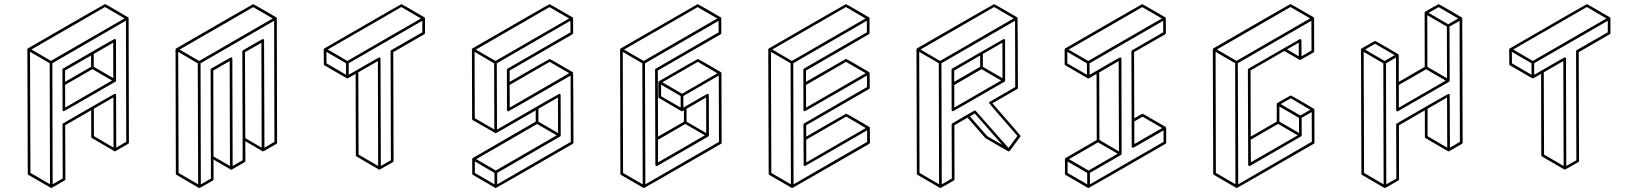

<svg xmlns="http://www.w3.org/2000/svg" viewBox="-20 -854 8097 949"><path d="M295.4 -304.2Q293.9 -304.2 292.5 -305.2Q289.1 -307.1 289.1 -311L288.6 -509.8Q288.6 -513.2 291.5 -515.1Q543.9 -661.6 546.4 -661.6Q552.2 -661.6 553.2 -654.8L553.7 -455.6Q553.2 -452.1 550.3 -450.2Q297.4 -304.2 295.4 -304.2ZM301.8 -449.7 430.2 -523.9V-579.6L301.8 -505.9ZM302.2 -322.3 533.7 -456.1 437 -512.2 301.8 -434.6ZM540 -467.8 539.6 -643.1 443.4 -587.4V-523.9ZM233.9 75.2 231.4 74.7Q231.4 74.2 231 74.2L120.1 10.3Q117.2 8.3 117.2 4.4L115.2 -609.9Q115.7 -613.3 118.7 -615.2Q497.1 -834 499 -834Q501 -834 557.1 -801.3L613.3 -768.1L614.3 -767.6L615.7 -764.2L617.2 -149.4Q617.2 -145.5 614.3 -143.6L549.8 -106.4H546.4L434.6 -171.4Q431.2 -173.3 431.2 -177.2L430.7 -309.1L302.2 -234.9L303.2 32.2Q303.2 35.6 299.8 37.6Q235.4 75.2 233.9 75.2ZM227.1 56.6 225.6 -541.5 128.4 -598.1 130.4 0.5ZM231.9 -553.2 595.7 -763.2 499 -819.3 135.3 -609.4ZM541 -124.5 540.5 -372.6 443.8 -316.4 444.3 -181.2ZM240.2 56.6 290 28.3 289.1 -238.8Q289.1 -242.7 292.5 -244.6Q545.4 -390.6 547.4 -390.6Q553.7 -390.6 553.7 -383.8L554.7 -124.5L604 -153.3L602.5 -752L238.8 -541.5Z M966.3 75.2Q963.9 75.2 963.9 74.7H962.9L852.5 10.3Q849.6 8.3 849.1 4.9L847.7 -609.4Q848.1 -612.8 851.1 -614.7Q1229.5 -833.5 1231.4 -833.5Q1232.9 -833.5 1289.6 -800.8L1345.7 -768.1V-767.6H1346.2V-767.1H1346.7L1347.2 -766.1L1348.1 -763.2L1349.6 -148.9Q1349.6 -145 1346.7 -143.1Q1282.7 -106.4 1282 -106.2Q1281.2 -106 1280.3 -106L1277.8 -106.4L1192.4 -156.2L1192.9 -58.1Q1192.4 -54.7 1189.5 -52.7Q1125.5 -15.6 1124.8 -15.4Q1124 -15.1 1123 -15.1Q1122.1 -15.1 1121.3 -15.4Q1120.6 -15.6 1120.1 -16.1L1035.2 -65.4L1035.6 32.2Q1035.6 36.1 1032.2 38.1Q968.3 75.2 966.3 75.2ZM959.5 57.1 957.5 -541 860.8 -597.7 862.8 1ZM964.4 -552.7 1328.1 -762.7 1231.4 -818.8 867.7 -608.9ZM1116.7 -33.7 1115.2 -552.2 1034.2 -505.4 1035.2 -80.6ZM1273.4 -124 1272 -642.6 1190.9 -596.2 1192.4 -171.4ZM972.7 57.1 1022.5 28.8 1021 -509.3Q1021 -512.7 1023.9 -515.1Q1119.6 -570.3 1121.6 -570.3Q1128.4 -570.3 1128.4 -563.5L1129.9 -33.7L1179.2 -62V-167.5L1177.7 -599.6Q1177.7 -603.5 1181.2 -605.5Q1276.9 -661.1 1278.8 -661.1Q1285.2 -661.1 1285.2 -654.3L1287.1 -124L1336.4 -152.8L1335 -751.5L971.2 -541Z M1856 -15.6Q1853.5 -15.6 1853 -16.1Q1852.5 -16.6 1742.2 -80.6Q1739.3 -82.5 1738.8 -85.9L1737.8 -488.8Q1699.2 -466.8 1698.7 -466.8Q1698.2 -466.8 1697.3 -466.8L1693.8 -467.3L1583.5 -531.2Q1580.6 -533.2 1580.6 -537.1L1580.1 -609.9Q1580.6 -613.3 1583.5 -614.7Q1961.9 -833.5 1963.9 -833.5Q1965.8 -833.5 2021.7 -801Q2077.6 -768.6 2077.9 -768.1Q2078.1 -767.6 2079.1 -766.6Q2080.1 -765.6 2080.6 -764.2V-690.9Q2080.6 -687 2077.6 -685.1L1923.8 -596.2L1925.3 -58.6Q1925.3 -54.7 1921.9 -52.7Q1857.4 -15.6 1856 -15.6ZM1690.4 -484.4V-541.5L1593.3 -597.7L1593.8 -541ZM1696.8 -552.7 2060.5 -762.7 1963.9 -819.3 1600.1 -609.4ZM1849.1 -33.7 1847.7 -552.2 1751 -496.6 1752.4 -89.8ZM1862.3 -33.7 1912.1 -62 1910.6 -600.1Q1910.6 -603.5 1913.6 -606L2067.4 -694.3V-751.5L1703.6 -541.5V-484.4Q1852.5 -570.3 1854 -570.3Q1860.8 -570.3 1860.8 -564Z M2430.7 75.2H2428.7L2317.4 10.3Q2314 8.3 2314 4.9V-67.9Q2314.5 -71.3 2317.4 -73.2L2627.9 -252.9V-308.6Q2432.1 -195.3 2430.2 -195.3Q2428.7 -195.3 2316.4 -260.3Q2313.5 -262.2 2313.5 -266.1L2312.5 -609.4Q2313 -612.8 2315.4 -614.7Q2694.3 -833.5 2695.8 -833.5Q2697.8 -833.5 2810.1 -768.1H2810.5Q2810.5 -767.6 2810.8 -767.3Q2811 -767.1 2811.5 -767.1L2812.5 -763.2Q2813 -763.2 2813 -690.4Q2813 -687 2809.6 -684.6L2499 -505.4V-449.2Q2694.8 -562.5 2696.8 -562.5Q2698.7 -562.5 2754.6 -530Q2810.5 -497.6 2811 -497.1H2811.5L2812.5 -495.1Q2813.5 -495.1 2814.5 -148.9Q2814.5 -145 2811 -143.1Q2433.1 75.2 2430.7 75.2ZM2499.5 -322.3 2793.5 -492.2 2696.8 -548.3 2499 -434.1ZM2423.3 -213.9 2422.4 -541 2325.7 -597.7 2326.7 -270ZM2429.2 -552.7 2793 -762.7 2695.8 -818.8 2332 -608.9ZM2424.3 57.1 2423.8 0.5 2327.1 -56.2V1ZM2430.7 -11.2 2731.4 -185.1 2634.8 -241.2 2334 -67.4ZM2738.3 -196.3 2737.8 -372.1 2641.1 -316.4V-252.9ZM2437.5 57.1 2801.3 -152.8 2800.3 -480.5Q2494.6 -303.7 2492.7 -303.7Q2486.8 -303.7 2485.8 -310.5Q2485.8 -438 2485.4 -509.3Q2485.8 -512.7 2488.8 -514.6L2799.8 -694.3L2799.3 -751.5L2435.5 -541Q2436.5 -377.4 2436.5 -213.4Q2742.2 -390.1 2744.1 -390.1Q2751 -390.1 2751 -383.3L2751.5 -184.6Q2751 -181.2 2748 -179.2L2437.5 0.5Z M3163.1 75.2H3161.1L3049.8 10.7Q3046.9 8.8 3046.4 4.9L3044.9 -609.4Q3045.4 -612.8 3048.3 -614.7Q3426.8 -833.5 3428.2 -833.5Q3430.2 -833.5 3486.3 -800.8L3542.5 -768.1L3543 -767.6H3543.5L3543.9 -766.6Q3543.9 -766.1 3544.4 -766.1V-765.1Q3544.9 -765.1 3544.9 -763.7V-763.2Q3545.4 -763.2 3545.4 -690.4Q3545.4 -686.5 3542 -684.6L3231.4 -505.4L3232.4 -178.7L3360.4 -252.4V-308.6L3352.5 -304.2H3349.1L3237.8 -369.1Q3234.4 -371.1 3234.4 -375L3233.9 -447.3Q3234.4 -447.3 3234.4 -447.8Q3234.4 -451.2 3237.3 -452.6Q3427.2 -562.5 3429.2 -562.5Q3431.2 -562.5 3487.1 -530Q3543 -497.6 3543.5 -497.1L3543.9 -496.6Q3544.4 -496.6 3544.4 -496.1L3544.9 -495.1H3545.4V-494.6L3545.9 -492.7L3546.9 -148.9Q3546.9 -145 3543.5 -143.1Q3165.5 75.2 3163.1 75.2ZM3344.2 -322.3V-379.4L3247.6 -435.5V-378.4ZM3351.1 -390.6 3525.9 -491.7 3429.2 -548.3 3253.9 -447.3ZM3232.4 -51.3 3463.9 -185.1 3367.2 -241.2 3232.4 -163.1ZM3470.7 -196.3 3470.2 -372.1 3373.5 -316.4V-252.4ZM3156.7 57.1 3154.8 -541 3058.1 -597.7 3059.6 1ZM3161.6 -552.7 3525.4 -762.7 3428.2 -818.8 3064.5 -608.9ZM3169.9 57.1 3533.7 -152.8 3532.7 -480.5 3357.4 -379.4Q3357.4 -345.2 3357.9 -322.3Q3475.1 -390.1 3476.6 -390.1Q3483.4 -390.1 3483.4 -383.3L3483.9 -184.1Q3483.4 -180.7 3480.5 -179.2L3227.5 -33.2Q3219.2 -33.2 3219.2 -39.6L3217.8 -509.3Q3218.3 -512.7 3221.2 -514.6L3532.2 -694.3L3531.7 -751L3168 -541Q3169.4 -242.2 3169.9 57.1Z M3896 75.2H3894L3782.2 10.3Q3779.3 8.3 3779.3 4.9L3777.3 -609.9Q3777.8 -613.3 3780.8 -614.7Q4159.2 -833.5 4161.1 -833.5Q4163.1 -833.5 4219 -801Q4274.9 -768.6 4275.4 -768.1L4276.4 -767.1V-766.6Q4276.9 -766.6 4276.9 -766.4Q4276.9 -766.1 4277.3 -765.6L4277.8 -763.7V-690.4Q4277.8 -687 4274.9 -685.1L3963.9 -505.4V-449.7Q4160.2 -563 4161.6 -563Q4163.6 -563 4219.7 -530.3Q4275.9 -497.6 4276.4 -497.1Q4276.9 -497.1 4276.9 -496.6V-496.1H4277.3V-495.6H4277.8L4278.3 -492.7Q4278.8 -492.7 4278.8 -419.9Q4278.8 -416 4275.4 -414.1L3964.8 -234.9V-178.7Q4160.6 -292 4162.6 -292Q4164.6 -292 4221.2 -259.3L4276.9 -226.6L4277.8 -225.6V-225.1H4278.3L4278.8 -224.1L4279.3 -222.2L4279.8 -148.9Q4279.3 -145.5 4276.4 -143.1Q3897.9 75.2 3896 75.2ZM3965.3 -51.3 4259.3 -221.2 4162.6 -277.8 3964.8 -163.6ZM3964.4 -322.3 4258.8 -492.2 4161.6 -548.3 3963.9 -434.1ZM3889.2 57.1 3887.7 -541.5 3790.5 -597.7 3792.5 1ZM3894 -552.7 4257.8 -762.7 4161.1 -819.3 3797.4 -609.4ZM3902.3 57.1 4266.1 -152.8V-210Q3960.4 -33.2 3958.5 -33.2Q3952.1 -33.2 3952.1 -40L3951.2 -238.3Q3951.7 -242.2 3954.6 -244.1L4265.6 -423.8L4265.1 -480.5Q3959.5 -304.2 3958 -304.2Q3951.2 -304.2 3951.2 -310.5L3950.7 -509.3Q3950.7 -513.2 3954.1 -515.1L4264.6 -694.3V-751.5L3900.9 -541.5Z M4628.4 75.2H4626.5Q4626.5 74.7 4625.7 74.5Q4625 74.2 4515.1 10.3Q4511.7 8.3 4511.7 4.4L4509.8 -609.9Q4510.3 -613.3 4513.2 -615.2Q4891.6 -833.5 4893.6 -833.5Q4895.5 -833.5 4951.4 -801Q5007.3 -768.6 5007.8 -768.1H5008.3L5009.3 -766.1Q5010.3 -766.1 5011.2 -419.9Q5011.2 -416 5007.8 -414.1L4885.3 -343.3Q5023.9 -185.1 5024.4 -182.6Q5024.4 -180.2 5022.9 -178.2L4970.7 -107.9H4970.2Q4970.2 -106.9 4969.2 -106.4Q4968.3 -106 4966.8 -106V-105.5Q4964.8 -106 4963.4 -106.2Q4961.9 -106.4 4906.5 -138.7Q4851.1 -170.9 4850.1 -171.9L4762.2 -272.5L4697.3 -234.9L4697.8 32.2Q4697.8 36.1 4694.3 38.1Q4630.4 75.2 4628.4 75.2ZM4621.6 57.1 4620.1 -541.5 4523.4 -597.7 4524.9 0.5ZM4626.5 -552.7 4990.2 -763.2 4893.6 -819.3 4529.8 -609.4ZM4933.6 -138.2 4797.9 -293 4773.9 -278.8 4859.4 -181.2ZM4634.8 57.1 4684.6 28.3 4683.6 -238.8Q4684.1 -242.2 4687 -244.1L4795.9 -307.1Q4798.3 -308.1 4800.8 -308.1Q4802.2 -307.6 4964.8 -122.6L5008.8 -182.1Q4868.2 -343.3 4868.2 -345.2Q4868.2 -348.6 4871.6 -350.6L4998 -423.8L4997.1 -751.5L4633.3 -541.5ZM4690.4 -304.2Q4683.6 -304.2 4683.6 -310.5L4683.1 -509.3Q4683.1 -513.2 4686.5 -515.1Q4939.9 -661.1 4940.9 -661.1Q4947.8 -661.1 4947.8 -654.3L4948.2 -455.6Q4947.8 -452.1 4944.8 -450.2Q4691.9 -304.2 4690.4 -304.2ZM4696.3 -449.7 4824.7 -523.9V-579.6L4696.3 -505.4ZM4696.8 -322.3 4928.2 -456.1 4831.5 -512.2 4696.8 -434.1ZM4935.1 -467.3 4934.6 -643.1 4837.9 -587.4V-523.9Z M5360.4 75.2H5358.4L5247.1 10.7Q5243.7 8.8 5243.7 4.9V-67.9Q5244.1 -71.3 5247.1 -73.2L5400.9 -162.1L5399.9 -488.8L5362.3 -466.8Q5361.3 -466.8 5360.8 -466.3H5356.9Q5356.9 -466.8 5356.4 -466.8H5355.5V-467.3L5245.6 -531.2Q5242.2 -533.2 5242.2 -536.6V-609.4Q5242.7 -612.8 5245.1 -614.7Q5624 -833.5 5625.5 -833.5Q5627.4 -833.5 5683.6 -800.8L5739.7 -768.1L5740.2 -767.6H5740.7L5741.2 -766.6Q5741.2 -766.1 5741.7 -766.1V-765.1Q5742.2 -765.1 5742.2 -763.7V-763.2Q5742.7 -763.2 5742.7 -690.4Q5742.7 -686.5 5739.3 -684.6L5585.4 -596.2L5586.4 -269Q5625.5 -292 5627.4 -292Q5628.9 -292 5685.1 -259.3Q5741.2 -226.6 5741.7 -226.6V-226.1L5743.2 -224.6L5743.7 -222.2L5744.1 -221.2V-148.9Q5744.1 -145 5740.7 -143.1Q5362.8 75.2 5360.4 75.2ZM5586.9 -142.1 5724.1 -221.2 5627.4 -277.3 5586.4 -253.9ZM5352.5 -484.4 5352.1 -541 5255.4 -597.7V-540.5ZM5358.9 -552.7 5722.7 -762.7 5625.5 -818.8 5261.7 -608.9ZM5354 57.1 5353.5 0.5 5256.8 -55.7V1ZM5360.4 -11.2 5504.4 -94.2 5407.2 -150.4 5263.7 -67.4ZM5510.7 -105.5 5509.3 -552.2 5413.1 -496.1 5414.1 -162.1ZM5367.2 57.1 5731 -152.8V-209.5L5583.5 -124.5Q5583 -124 5580.1 -124Q5573.7 -124 5573.7 -130.4L5572.3 -599.6Q5572.3 -603.5 5575.7 -605.5L5729.5 -694.3L5729 -751L5365.2 -541L5365.7 -484.4L5402.8 -505.9Q5514.2 -570.3 5516.1 -570.3Q5522 -570.3 5522.9 -563.5L5523.9 -93.8Q5523.4 -90.3 5521 -88.4L5367.2 0.5Z M6093.3 75.2Q6092.3 75.2 6091.8 74.7H6090.8V74.2H6089.8L5980 10.3Q5976.6 8.3 5976.6 4.4L5974.6 -609.4L5975.1 -609.9Q5975.1 -613.3 5978 -615.2Q6356.4 -834 6358.4 -834Q6360.4 -834 6472.2 -769L6472.7 -768.1H6473.1V-767.6H6473.6V-767.1H6474.1L6475.1 -764.6L6475.6 -600.6Q6475.6 -596.7 6472.2 -594.7Q6408.7 -558.1 6408 -557.9Q6407.2 -557.6 6404.8 -557.6V-558.1H6403.8L6328.1 -602.1L6161.1 -505.9L6162.1 -178.7L6290.5 -252.9V-339.8Q6290.5 -342.3 6292.5 -344.2Q6293 -344.7 6325.7 -363.5Q6358.4 -382.3 6359.9 -382.3Q6361.8 -382.3 6417.7 -349.6Q6473.6 -316.9 6474.1 -316.4H6474.6L6475.1 -315.4H6475.6L6476.1 -313.5L6476.6 -312.5L6477.1 -149.4Q6477.1 -145.5 6473.6 -143.6Q6095.2 75.2 6093.3 75.2ZM6407.2 -283.2 6456.5 -311.5 6359.9 -368.2 6310.1 -339.4ZM6400.9 -196.8 6400.4 -271.5 6303.7 -327.6V-252.9ZM6162.6 -51.8 6394 -185.1 6297.4 -241.7 6162.1 -163.6ZM6399.4 -575.7V-643.1L6341.3 -609.9ZM6086.4 56.6 6085 -541.5 5988.3 -597.7 5989.7 0.5ZM6091.8 -553.2 6455.6 -763.2 6358.4 -819.3 5994.6 -609.4ZM6100.1 57.1 6463.9 -153.3 6463.4 -300.3 6413.6 -271.5 6414.1 -184.6Q6413.6 -181.2 6410.6 -179.7Q6158.2 -33.7 6157.5 -33.4Q6156.7 -33.2 6155.8 -33.2Q6154.3 -33.2 6152.8 -34.2Q6149.4 -36.1 6149.4 -40L6147.9 -509.3Q6147.9 -513.2 6151.4 -515.1Q6404.3 -661.1 6405.8 -661.1Q6407.7 -661.1 6409.2 -660.2Q6412.6 -658.2 6412.6 -654.8L6413.1 -575.7L6462.4 -604.5L6461.9 -751.5L6098.1 -541.5Q6098.6 -242.2 6100.1 57.1Z M6825.7 75.2H6823.7L6822.8 74.7H6822.3L6712.4 10.7Q6709 8.8 6709 4.9L6707 -609.4Q6707.5 -612.8 6710.4 -614.7Q6774.9 -651.9 6776.9 -651.9Q6778.3 -651.9 6834.5 -619.4Q6890.6 -586.9 6890.6 -586.4L6891.6 -585.9V-585.4L6892.6 -584.5L6893.1 -582L6893.6 -581.5V-449.2L7022 -523.4L7021.5 -791Q7021.5 -794.4 7024.4 -796.4Q7088.9 -833.5 7090.8 -833.5Q7092.8 -833.5 7148.9 -800.8L7205.1 -767.6L7206.1 -767.1V-766.6L7207.5 -764.6L7209.5 -148.9Q7209 -145 7206.1 -143.1L7141.6 -106Q7138.2 -106 7137.5 -106.2Q7136.7 -106.4 7136.7 -106.9L7026.4 -170.9Q7022.9 -172.9 7022.9 -176.8L7022.5 -308.6L6894.5 -234.4L6895 32.7Q6895 36.1 6891.6 38.1Q6828.1 75.2 6825.7 75.2ZM7138.2 -733.9 7187.5 -762.7 7090.8 -818.8 7041 -790.5ZM7132.3 -467.3 7131.3 -722.7 7034.7 -778.8 7035.2 -523.4ZM6894 -321.8 7125.5 -455.6 7028.8 -511.7 6894 -434.1ZM6818.8 57.1 6817.4 -541 6720.2 -597.7 6722.2 1ZM6823.7 -552.7 6873.5 -581.5 6776.4 -637.7 6727.1 -608.9ZM7133.3 -124 7132.3 -372.1 7036.1 -316.4V-180.7ZM6832 57.1 6881.8 28.8 6880.9 -238.3Q6881.3 -242.2 6884.3 -244.1Q7137.2 -390.1 7139.2 -390.1Q7145.5 -390.1 7145.5 -383.3L7146.5 -124L7195.8 -152.8L7194.3 -751L7144.5 -722.7L7145.5 -455.1Q7145 -451.7 7142.1 -449.7Q6889.6 -304.2 6888.9 -304Q6888.2 -303.7 6887.7 -303.7Q6880.9 -303.7 6880.9 -310.5L6879.9 -569.8L6830.6 -541Z M7715.3 -15.6Q7712.9 -15.6 7712.4 -16.1Q7711.9 -16.6 7601.6 -80.6Q7598.6 -82.5 7598.1 -85.9L7597.2 -488.8Q7558.6 -466.8 7558.1 -466.8Q7557.6 -466.8 7556.6 -466.8L7553.2 -467.3L7442.9 -531.2Q7439.9 -533.2 7439.9 -537.1L7439.5 -609.9Q7439.9 -613.3 7442.9 -614.7Q7821.3 -833.5 7823.2 -833.5Q7825.2 -833.5 7881.1 -801Q7937 -768.6 7937.3 -768.1Q7937.5 -767.6 7938.5 -766.6Q7939.5 -765.6 7939.9 -764.2V-690.9Q7939.9 -687 7937 -685.1L7783.2 -596.2L7784.7 -58.6Q7784.7 -54.7 7781.2 -52.7Q7716.8 -15.6 7715.3 -15.6ZM7549.8 -484.4V-541.5L7452.6 -597.7L7453.1 -541ZM7556.2 -552.7 7919.9 -762.7 7823.2 -819.3 7459.5 -609.4ZM7708.5 -33.7 7707 -552.2 7610.4 -496.6 7611.8 -89.8ZM7721.7 -33.7 7771.5 -62 7770 -600.1Q7770 -603.5 7772.9 -606L7926.8 -694.3V-751.5L7563 -541.5V-484.4Q7711.9 -570.3 7713.4 -570.3Q7720.2 -570.3 7720.2 -564Z"/></svg>

Font: 3D Isometric
Style: Regular
Weight: 400
Designer: GGBotNet
Version: 1.10